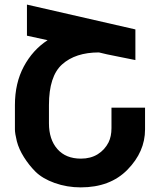

<svg xmlns="http://www.w3.org/2000/svg" viewBox="-20 -790 691 835"><path d="M44.9 -333Q44.9 -428.7 83.5 -500.7Q122.1 -572.8 187 -615.2L97.2 -634.8V-770L568.8 -662.1V-528.8Q556.6 -531.7 497.1 -543.2Q437.5 -554.7 410.2 -562Q308.1 -562 250 -509.8Q192.9 -458.5 192.9 -333V-253.9Q192.9 -183.6 229.5 -141.8Q266.1 -100.1 332 -100.1Q374 -100.1 404.8 -119.1Q435.5 -138.2 452.1 -170.9Q464.8 -196.8 464.8 -232.9V-321.8H610.8V-227.1Q610.8 -129.9 534.2 -51.8Q459 24.9 331.1 24.9Q271.5 24.9 218 5.9Q164.6 -13.2 133.8 -43.9Q106.4 -71.3 84.2 -106.4Q62 -141.6 53.2 -175.8Q44.9 -210 44.9 -227.1Z"/></svg>

Font: Miedinger*
Style: Bold
Weight: 700
Version: Version 001.000